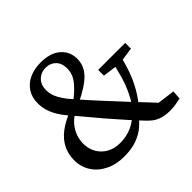

<svg xmlns="http://www.w3.org/2000/svg" viewBox="-168 -865 1061 1061"><g transform="rotate(-45 362.5 -334.5)"><path d="M237 13Q174 13 126 -11Q78 -35 52 -76Q26 -117 26 -168Q26 -216 45.5 -255Q65 -294 104 -324Q143 -354 202 -377L203 -388L228 -357Q190 -337 168 -310.5Q146 -284 136 -255.5Q126 -227 126 -197Q126 -160 143.5 -127.5Q161 -95 194.5 -75.5Q228 -56 274 -56Q324 -56 366 -75Q408 -94 436 -127L467 -97H457Q437 -69 408 -43.5Q379 -18 337 -2.5Q295 13 237 13ZM484 -119 450 -143H459Q484 -182 503 -222Q522 -262 536 -310Q550 -358 561 -418H620Q605 -351 586.5 -299Q568 -247 543 -204Q518 -161 484 -119ZM571 -370 473 -383V-428H684V-383L593 -370ZM594 13Q567 13 545 8Q523 3 504.5 -7.5Q486 -18 467 -37Q420 -86 381.5 -130Q343 -174 306 -216Q278 -250 256.5 -275Q235 -300 217 -322Q199 -344 179 -366Q154 -395 138 -422.5Q122 -450 114 -477.5Q106 -505 106 -534Q106 -580 128 -613.5Q150 -647 188.5 -664.5Q227 -682 277 -682Q352 -682 393.5 -646Q435 -610 435 -553Q435 -498 395 -457Q355 -416 268 -375L267 -366L245 -397Q296 -434 327 -472Q358 -510 358 -555Q358 -596 335 -619Q312 -642 276 -642Q239 -642 214.5 -617.5Q190 -593 190 -554Q190 -535 194.5 -517.5Q199 -500 210 -480.5Q221 -461 239 -437Q256 -417 273 -397.5Q290 -378 311.5 -354Q333 -330 365 -295Q394 -264 421 -234.5Q448 -205 476 -175Q504 -145 535 -112.5Q566 -80 602 -41L545 -68L683 -50L679 2Q655 7 636 10Q617 13 594 13Z"/></g></svg>

Font: Source Serif 4 18pt Medium
Style: Regular
Weight: 500
Designer: Frank Grießhammer
Foundry: Adobe Systems Incorporated
Version: Version 4.004;hotconv 1.0.116;makeotfexe 2.5.65601